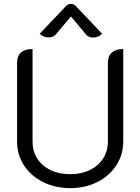

<svg xmlns="http://www.w3.org/2000/svg" viewBox="-20 -962 725 991"><path d="M68 -232V-639Q68 -673 88.5 -691Q109 -709 148 -709V-232Q148 -156 202 -109.5Q256 -63 343 -63Q400 -63 444 -84.5Q488 -106 512.5 -144.5Q537 -183 537 -232V-639Q537 -673 557.5 -691Q578 -709 616 -709V-232Q616 -164 580.5 -109Q545 -54 482.5 -22.5Q420 9 343 9Q265 9 202 -22.5Q139 -54 103.5 -109Q68 -164 68 -232ZM230 -769Q217 -769 205 -774Q193 -779 185 -788L321 -931Q332 -942 346 -942Q360 -942 371 -931L507 -788Q499 -779 486.5 -773.5Q474 -768 462 -768Q437 -768 425 -783L346 -877L267 -783Q255 -769 230 -769Z"/></svg>

Font: K2D Light
Style: Regular
Weight: 300
Designer: Katatrad Aksorn Co.,Ltd.
Foundry: Cadson Demak Co.,Ltd.
Version: Version 1.000; ttfautohint (v1.6)